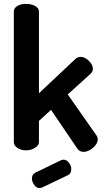

<svg xmlns="http://www.w3.org/2000/svg" viewBox="-20 -772 532 986"><path d="M328 128 198 190Q188 194 184 194Q168 194 156 178Q144 162 144 145Q144 124 161 115L293 51Q300 48 306 48Q322 48 334 63.5Q346 79 346 97Q346 120 328 128ZM446 -394 328 -287 475 -77Q482 -67 482 -56Q482 -34 457.5 -13Q433 8 409 8Q389 8 377 -9L242 -208L180 -151V-41Q180 -26 160 -13Q140 0 114 0Q87 0 69 -12.5Q51 -25 51 -41V-712Q51 -730 68.5 -741Q86 -752 114 -752Q142 -752 161 -741Q180 -730 180 -712V-293L368 -470Q380 -480 394 -480Q415 -480 436 -460Q457 -440 457 -418Q457 -405 446 -394Z"/></svg>

Font: Dosis
Style: Bold
Weight: 700
Designer: Edgar Tolentino, Pablo Impallari, Igino Marini
Foundry: Edgar Tolentino, Pablo Impallari, Igino Marini
Version: Version 1.007